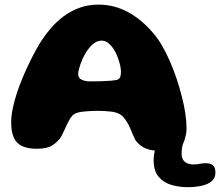

<svg xmlns="http://www.w3.org/2000/svg" viewBox="-20 -620 934 815"><path d="M654.1 20Q622.4 20 597.9 9.9Q573.5 -0.1 554.9 -24.9Q550 -33.9 545.8 -44Q541.5 -54.1 537.2 -64.8Q533 -75.4 527.5 -86.8Q522 -98.1 514.1 -109.4Q504.5 -124.1 493.4 -132.1Q482.2 -140.1 466.6 -143.6Q459.8 -145.4 448.1 -146.6Q436.4 -147.9 422.6 -148.7Q408.8 -149.5 395.8 -149.5Q376 -149.5 355.6 -148.1Q335.2 -146.8 319.8 -144.4Q304.9 -141.8 295.6 -135.9Q286.2 -130 279.4 -119.4Q272.6 -109.1 266.2 -95.6Q259.9 -82.1 253.2 -67.6Q246.6 -53 239 -38.9Q224.6 -16.9 201.7 -2.7Q178.8 11.5 136.1 11.5Q100 11.5 75.7 0.9Q51.4 -9.6 39.4 -34.2Q27.5 -58.8 27.5 -100.1Q27.5 -128.1 34.2 -160.4Q40.9 -192.6 52.2 -226.8Q63.6 -261 77.7 -294.1Q91.8 -327.2 106.3 -357.1Q120.9 -387 134.2 -410.8Q147.5 -434.6 157.2 -449.2Q174 -475 197.1 -501.6Q220.1 -528.2 249.9 -550.6Q279.6 -572.9 316.5 -586.6Q353.4 -600.4 398.1 -600.4Q464.9 -600.4 523.3 -568.7Q581.8 -537 629.6 -480.1Q649.1 -458.2 667.1 -427.6Q685 -396.9 700.8 -360.8Q716.6 -324.6 729.6 -286.1Q742.5 -247.6 752.1 -209.6Q761.8 -171.6 766.8 -137.5Q771.8 -103.4 771.8 -76Q771.8 -22.9 739.7 -1.4Q707.6 20 654.1 20ZM477.1 -281.1Q487.1 -285.2 490.2 -292.8Q493.4 -300.4 493.4 -315.4Q493.4 -326.6 490.1 -341.9Q486.8 -357.1 481 -373.2Q475.2 -389.4 467.8 -402.4Q457 -422.2 442.4 -434.9Q427.9 -447.6 411.5 -447.6Q389.8 -447.6 371.2 -429.9Q352.6 -412.1 340 -389.1Q335.5 -380.9 330.4 -369.9Q325.4 -358.9 321.3 -347.1Q317.2 -335.4 314.6 -324.6Q311.9 -313.9 311.9 -305.9Q311.9 -288.9 326.4 -281.8Q341 -274.6 362.8 -274.6Q390.9 -274.6 412.5 -275.3Q434.1 -276 450.2 -277.4Q466.4 -278.9 477.1 -281.1ZM775.9 174.5Q741.5 174.5 708.4 165.1Q675.2 155.8 653.8 130.8Q632.2 105.9 632.2 58.9Q632.2 37.8 639.6 10.4Q647 -17 661.4 -41.1Q675.1 -63.1 689.2 -74.1Q703.4 -85 725.6 -85Q749.5 -85 758.6 -75Q767.6 -65 767.6 -51.6Q767.6 -32.4 759.2 -15.1Q750.9 2.2 750.9 31.5Q750.9 46 756.2 56.4Q761.6 66.9 773.3 72.4Q785 78 803.1 78Q816.4 78 827.9 75.4Q839.4 72.8 854.1 72.8Q873 72.8 883.7 81.5Q894.4 90.2 894.4 112.8Q894.4 135.9 878.1 149.5Q861.8 163.1 834.9 168.8Q808 174.5 775.9 174.5Z"/></svg>

Font: Gluten Thin
Style: Regular
Weight: 100
Designer: Tyler Finck
Foundry: Etcetera Type Company
Version: Version 1.300